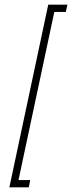

<svg xmlns="http://www.w3.org/2000/svg" viewBox="-20 -760 308 820"><path d="M20 40 186 -740H268L261 -709H212L59 9H109L103 40Z"/></svg>

Font: Raleway ExtraLight
Style: Italic
Weight: 200
Italic angle: -12°
Designer: Matt McInerney, Pablo Impallari, Rodrigo Fuenzalida
Foundry: Matt McInerney, Pablo Impallari, Rodrigo Fuenzalida
Version: Version 4.026